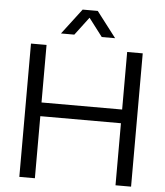

<svg xmlns="http://www.w3.org/2000/svg" viewBox="-61 -992 901 1046"><g transform="rotate(5 389.5 -469.0)"><path d="M84 -729H169.1V0H84ZM610 -729H695.1V0H610ZM144 -414.3H635.1V-339.4H144ZM348.3 -937.9H430.9L538 -798.1H465L389.6 -897L314.9 -798.1H241.9Z"/></g></svg>

Font: Mona Sans VF XLt
Style: Regular
Weight: 200
Designer: Deni Anggara
Foundry: GitHub
Version: Version 2.000;Glyphs 3.2.3 (3260)